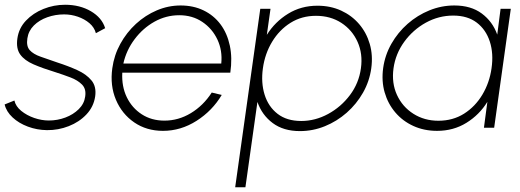

<svg xmlns="http://www.w3.org/2000/svg" viewBox="-30 -537 2186 807"><path d="M167.5 10Q125.5 9.5 87.2 -4.8Q49 -19 22.8 -43.5Q-3.5 -68 -10.5 -98L30.5 -114.5Q36 -90 59.2 -71Q82.5 -52 113.8 -41.2Q145 -30.5 175 -30.5Q211.5 -30.5 244.8 -43Q278 -55.5 301 -78.2Q324 -101 328 -131Q333 -163 314.8 -181.5Q296.5 -200 266.2 -211.5Q236 -223 203 -233.5Q149 -250 111 -266.5Q73 -283 55 -308Q37 -333 43 -375Q49 -418.5 79 -450.2Q109 -482 152.8 -499.5Q196.5 -517 243.5 -517Q305.5 -517 352 -489.8Q398.5 -462.5 412 -418.5L373 -397.5Q366.5 -422 346 -439.5Q325.5 -457 297.2 -466.8Q269 -476.5 239.5 -476.5Q202.5 -476.5 168.8 -464.5Q135 -452.5 112.2 -429.8Q89.5 -407 85 -375.5Q80 -343 95 -326.2Q110 -309.5 140.5 -298.8Q171 -288 212 -274Q257 -259.5 295 -242.2Q333 -225 354.5 -199Q376 -173 370 -131.5Q363.5 -88 333.2 -56Q303 -24 259 -6.8Q215 10.5 167.5 10Z M655 13Q586 13 534.2 -22.5Q482.5 -58 457.2 -117.8Q432 -177.5 442 -250Q449.5 -305 475.8 -352.8Q502 -400.5 541.5 -436.8Q581 -473 629.2 -493.5Q677.5 -514 729 -514Q783 -514 825.8 -493.2Q868.5 -472.5 896.8 -434.8Q925 -397 936 -345.2Q947 -293.5 938 -231.5H484Q481 -173.5 503 -128.2Q525 -83 566 -56.5Q607 -30 661 -30Q720 -30 772.2 -61.5Q824.5 -93 860 -148L902 -138Q862.5 -71.5 796.2 -29.2Q730 13 655 13ZM488.5 -270H900Q905.5 -324.5 883.8 -370.8Q862 -417 820.2 -445Q778.5 -473 723.5 -473Q668 -473 619.2 -445.8Q570.5 -418.5 535.8 -372.2Q501 -326 488.5 -270Z M1001.5 250H958.5L1064 -500H1107L1091.5 -390.5Q1126 -445.5 1180.8 -479.2Q1235.5 -513 1304.5 -513Q1359 -513 1403.8 -492.5Q1448.5 -472 1479.5 -435.8Q1510.5 -399.5 1524.2 -352Q1538 -304.5 1530.5 -250Q1523 -195.5 1495.8 -147.5Q1468.5 -99.5 1427.2 -63.2Q1386 -27 1335.5 -6.5Q1285 14 1230.5 14Q1161.5 14 1116.2 -19.8Q1071 -53.5 1052 -108.5ZM1298 -470.5Q1238 -470.5 1191 -441Q1144 -411.5 1113.8 -361.5Q1083.5 -311.5 1075 -250Q1066.5 -189.5 1082.2 -139Q1098 -88.5 1136.8 -58.5Q1175.5 -28.5 1236 -28.5Q1295 -28.5 1349.2 -58Q1403.5 -87.5 1441 -137.5Q1478.5 -187.5 1487 -250Q1495.5 -310.5 1473 -360.8Q1450.5 -411 1404.8 -440.8Q1359 -470.5 1298 -470.5Z M2074 -500H2117L2047 0H2004L2018.5 -109Q1985 -54.5 1930.5 -20.8Q1876 13 1807 13Q1752.5 13 1707.5 -7.5Q1662.5 -28 1631.5 -64.5Q1600.5 -101 1586.8 -148.5Q1573 -196 1580.5 -251Q1588 -305.5 1615.2 -353.2Q1642.5 -401 1683.5 -437Q1724.5 -473 1775 -493.5Q1825.5 -514 1879.5 -514Q1949.5 -514 1995 -480.2Q2040.5 -446.5 2060 -391.5ZM1812.5 -29.5Q1873.5 -29.5 1920.5 -59.2Q1967.5 -89 1997.5 -139.2Q2027.5 -189.5 2036 -250Q2045 -312 2028.8 -362.2Q2012.5 -412.5 1973.8 -442Q1935 -471.5 1875 -471.5Q1814 -471.5 1760 -441.8Q1706 -412 1669.2 -361.5Q1632.5 -311 1624 -250Q1615.5 -188 1638.5 -138Q1661.5 -88 1707.5 -58.8Q1753.5 -29.5 1812.5 -29.5Z"/></svg>

Font: Urbanist ExtraLight
Style: Italic
Weight: 250
Version: Version 1.303